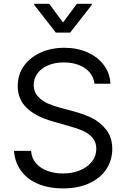

<svg xmlns="http://www.w3.org/2000/svg" viewBox="-20 -992 674 1024"><path d="M483.7 -545.5Q479.4 -580.6 457.4 -606.4Q435.4 -632.1 399.9 -645.6Q364.3 -659.1 320.3 -659.1Q272.7 -659.1 236.2 -643.5Q199.6 -627.8 179.7 -600.3Q159.8 -572.8 159.8 -538.4Q159.8 -502.5 181.8 -478.2Q203.8 -453.8 234 -440.5Q264.2 -427.2 300.4 -417.6L374.3 -397.7Q425.1 -384.2 468.9 -363.3Q512.8 -342.3 545.8 -301.1Q578.8 -259.9 578.8 -197.4Q578.5 -137.8 547.4 -90.2Q516.3 -42.6 456.9 -14.9Q397.4 12.8 316.1 12.8Q239 12.8 181.3 -12.1Q123.6 -36.9 91.3 -82.4Q58.9 -127.8 54.7 -187.5H145.6Q148.8 -147.7 172.4 -120.7Q196 -93.8 233.7 -80.3Q271.3 -66.8 316.1 -66.8Q366.1 -66.8 406.4 -83.5Q446.7 -100.1 470.2 -130Q493.6 -159.8 493.6 -198.9Q493.6 -233 474.4 -256Q455.3 -279.1 424.5 -293.1Q393.8 -307.2 348.7 -319.6L259.2 -345.2Q169.7 -370.7 122 -416.9Q74.2 -463.1 74.6 -534.1Q74.6 -593.8 107.2 -639.9Q139.9 -686.1 196.7 -711.6Q253.6 -737.2 323.2 -737.2Q392 -737.2 447.4 -712.4Q502.8 -687.5 534.8 -643.6Q566.8 -599.8 568.9 -545.5ZM242.2 -971.6 316.1 -872.2 389.9 -971.6H469.5V-965.9L354.4 -818.2H277.7L162.6 -965.9V-971.6Z"/></svg>

Font: Riot Sans
Style: Regular
Weight: 400
Designer: Rasmus Andersson
Foundry: rsms
Version: Version 3.005